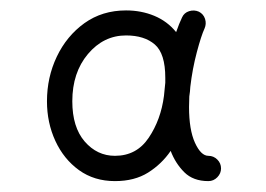

<svg xmlns="http://www.w3.org/2000/svg" viewBox="-20 -756 502 363"><path d="M197.3 -413.6Q158.2 -413.6 129.4 -434.3Q100.6 -455.1 84.7 -489.5Q68.8 -523.9 68.8 -564.5Q68.8 -609.9 87.4 -648.9Q106 -688 139.6 -712.2Q173.3 -736.3 218.3 -736.3Q247.1 -736.3 271.7 -726.1Q296.4 -715.8 313 -695.3Q318.8 -711.9 324.2 -723.1Q328.1 -731.9 337.6 -734.9Q347.2 -737.8 356 -733.9Q364.7 -729.5 367.7 -720.2Q370.6 -710.9 366.7 -702.1Q360.4 -688.5 352.1 -657.2Q343.8 -626 339.8 -591.8Q339.4 -583 337.9 -573.7Q337.4 -563.5 337.4 -553.7Q337.4 -510.7 348.6 -486.1Q359.9 -461.4 374 -461.4Q383.8 -461.4 390.9 -454.3Q397.9 -447.3 397.9 -437.5Q397.9 -428.2 390.9 -420.9Q383.8 -413.6 374 -413.6Q345.2 -413.6 328.4 -430.4Q311.5 -447.3 302.7 -470.7Q285.6 -445.8 260 -429.7Q234.4 -413.6 197.3 -413.6ZM197.3 -461.4Q238.3 -461.4 261.2 -495.6Q284.2 -529.8 290 -574.7Q291 -586.9 292.5 -599.6Q292.5 -604 292.5 -608.9Q292.5 -654.8 272.7 -671.9Q252.9 -689 218.3 -689Q175.8 -689 146.2 -653.8Q116.7 -618.7 116.7 -564.5Q116.7 -515.6 140.1 -488.5Q163.6 -461.4 197.3 -461.4Z"/></svg>

Font: Mikhak Medium
Style: Regular
Weight: 500
Designer: Amin Abedi
Version: Version 3.3